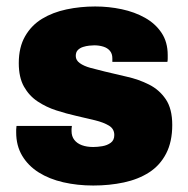

<svg xmlns="http://www.w3.org/2000/svg" viewBox="-20 -561 582 593"><path d="M268 12Q219 12 175.5 2Q132 -8 99.5 -28.5Q67 -49 48.5 -80Q30 -111 30 -152Q30 -156 30 -161Q30 -166 31 -172H202Q201 -167 201 -163Q201 -159 201 -156Q201 -140 209.5 -129Q218 -118 233 -112.5Q248 -107 268 -107Q281 -107 296 -109.5Q311 -112 322 -120Q333 -128 333 -144Q333 -163 316.5 -173Q300 -183 273.5 -189.5Q247 -196 216 -203Q185 -210 154 -220Q123 -230 96.5 -247.5Q70 -265 54 -293.5Q38 -322 38 -366Q38 -415 57.5 -449Q77 -483 110 -503Q143 -523 185.5 -532Q228 -541 274 -541Q316 -541 356 -532.5Q396 -524 428 -506Q460 -488 479 -459.5Q498 -431 498 -391Q498 -387 498 -380.5Q498 -374 497 -370H327V-381Q327 -395 319.5 -404Q312 -413 299 -417Q286 -421 271 -421Q265 -421 255.5 -420Q246 -419 236.5 -416Q227 -413 220.5 -406.5Q214 -400 214 -388Q214 -375 226.5 -366Q239 -357 259 -351.5Q279 -346 304 -340Q336 -332 372 -324Q408 -316 440 -300Q472 -284 492 -254.5Q512 -225 512 -175Q512 -123 493 -86.5Q474 -50 440.5 -28.5Q407 -7 362.5 2.5Q318 12 268 12Z"/></svg>

Font: Archivo SemiCondensed Black
Style: Regular
Weight: 900
Width: 4
Designer: Hector Gatti
Foundry: Omnibus-Type
Version: Version 2.001